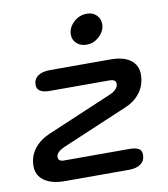

<svg xmlns="http://www.w3.org/2000/svg" viewBox="-80 -776 738 844"><g transform="rotate(-10 288.5 -354.0)"><path d="M17 -88Q17 -131 41.5 -164Q66 -197 112 -217L404 -341Q440 -358 440 -382Q440 -402 411 -402H145Q88 -402 88 -439Q88 -464 107.5 -478Q127 -492 161 -492H433Q489 -492 520.5 -469Q552 -446 552 -404Q552 -359 527 -324.5Q502 -290 457 -272L165 -148Q128 -131 128 -110Q128 -90 153 -90H444Q473 -90 486.5 -82Q500 -74 500 -55Q500 -29 481 -14.5Q462 0 428 0H141Q83 0 50 -23.5Q17 -47 17 -88ZM279 -629Q279 -660 304.5 -684Q330 -708 364 -708Q390 -708 406.5 -692Q423 -676 423 -652Q423 -622 398 -598Q373 -574 340 -574Q313 -574 296 -590Q279 -606 279 -629Z"/></g></svg>

Font: Kodchasan SemiBold
Style: Italic
Weight: 600
Italic angle: -10°
Version: Version 1.000; ttfautohint (v1.6)